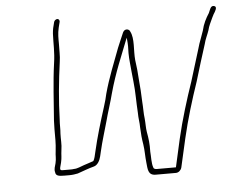

<svg xmlns="http://www.w3.org/2000/svg" viewBox="-49 -727 972 793"><g transform="rotate(-5 436.5 -331.0)"><path d="M202 -657 196 -633C194 -625 194 -618 193 -610C191 -569 194 -534 187 -488C176 -410 172 -327 166 -252L165 -217C165 -186 166 -158 162 -126C159 -106 162 -97 157 -76L152 -58C151 -52 150 -46 152 -40C153 -24 166 -22 189 -22H211C223 -22 235 -24 245 -26C268 -34 291 -43 314 -49C329 -53 339 -71 343 -88L348 -109C357 -149 371 -192 382 -232C389 -260 407 -314 414 -343C438 -430 466 -492 495 -567L496 -558C498 -540 498 -523 497 -503C497 -478 501 -449 503 -424L507 -385C512 -341 511 -299 514 -254C514 -230 518 -215 518 -193C519 -167 521 -145 525 -122C529 -96 528 -72 531 -46C534 -21 532 7 565 7H649C660 7 670 -2 673 -13L700 -132C718 -210 743 -291 767 -361C783 -414 798 -464 814 -513C818 -531 828 -550 834 -568C838 -586 847 -602 854 -618L861 -632C868 -643 881 -662 866 -666C851 -670 848 -651 842 -639C829 -619 817 -596 811 -569C804 -551 800 -536 792 -516L786 -496C772 -452 760 -411 745 -363C721 -293 695 -210 677 -132L651 -16H571C565 -16 558 -19 558 -23C551 -41 553 -69 551 -90C552 -121 549 -145 544 -172C541 -189 542 -209 540 -228C537 -248 538 -275 536 -297C535 -331 533 -359 530 -392L527 -431C525 -445 524 -459 522 -472C518 -512 528 -561 512 -591C509 -602 490 -607 482 -590C473 -571 466 -551 456 -529C434 -470 409 -410 391 -344C388 -329 383 -311 376 -289C357 -229 339 -170 325 -109L320 -88C320 -87 315 -71 312 -71C302 -68 284 -61 273 -58C260 -54 246 -46 231 -46C226 -45 221 -45 216 -45H194C177 -45 172 -44 175 -58L180 -77C185 -98 183 -107 186 -128C190 -152 187 -173 188 -196C190 -216 188 -232 190 -256C192 -330 200 -413 211 -492C215 -516 213 -544 214 -565C214 -588 213 -608 219 -633L225 -657C226 -663 222 -669 216 -669C210 -669 203 -663 202 -657Z"/></g></svg>

Font: Electronic
Style: ExLtIt
Weight: 200
Version: Version 1.011